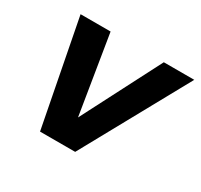

<svg xmlns="http://www.w3.org/2000/svg" viewBox="-112 -639 817 781"><g transform="rotate(30 297.0 -248.0)"><path d="M156 0 60 -496H201L261 -127L451 -496H594L321 0Z"/></g></svg>

Font: DM Sans 24pt
Style: Bold Italic
Weight: 700
Italic angle: -10°
Designer: Colophon Foundry, Jonny Pinhorn
Foundry: Colophon Foundry
Version: Version 4.004;gftools[0.9.30]